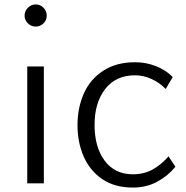

<svg xmlns="http://www.w3.org/2000/svg" viewBox="-20 -828 839 867"><path d="M91 -757Q91 -778 106 -793Q121 -808 141 -808Q162 -808 176.5 -793Q191 -778 191 -757Q191 -737 176.5 -722.5Q162 -708 141 -708Q121 -708 106 -722.5Q91 -737 91 -757ZM103 -528H178V0H103Z M330 -263Q330 -341 358.5 -405.5Q387 -470 446 -508.5Q505 -547 590 -547Q640 -547 685 -529Q730 -511 760 -480L728 -426Q702 -454 665 -471Q628 -488 590 -488Q503 -488 455 -426Q407 -364 407 -264Q407 -164 452.5 -102.5Q498 -41 580 -41Q630 -41 669 -62.5Q708 -84 741 -122L772 -75Q739 -34 690 -7.5Q641 19 580 19Q498 19 442 -19Q386 -57 358 -121Q330 -185 330 -263Z"/></svg>

Font: Martel Sans Light
Style: Regular
Weight: 300
Designer: Dan Reynolds and Mathieu Réguer
Foundry: Dan Reynolds and Mathieu Réguer
Version: Version 1.002; ttfautohint (v1.1) -l 5 -r 5 -G 72 -x 0 -D la